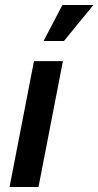

<svg xmlns="http://www.w3.org/2000/svg" viewBox="-20 -743 391 763"><path d="M18 0H133L230 -500H115ZM153 -580H234L351 -723H228Z"/></svg>

Font: Uncut Sans Semibold Italic
Style: Regular
Weight: 600
Italic angle: -11°
Designer: Kasper Nordkvist
Foundry: UNCUT.wtf
Version: Version 1.304;Glyphs 3.2 (3246)